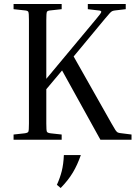

<svg xmlns="http://www.w3.org/2000/svg" viewBox="-20 -700 684 962"><path d="M48 -654V-680H289V-654L234 -648Q218 -647 215 -640.5Q212 -634 212 -599V-305L462 -605Q487 -634 487.5 -640.5Q488 -647 471 -648L420 -654V-680H610V-654L559 -648Q549 -647 543 -644.5Q537 -642 529.5 -633.5Q522 -625 505 -605L349 -417L539 -81Q552 -58 558.5 -48Q565 -38 572 -35.5Q579 -33 591 -32L639 -26V0H483L291 -347L212 -253V-81Q212 -46 215 -40Q218 -34 234 -32L289 -26V0H48V-26L103 -32Q119 -34 122 -40Q125 -46 125 -81V-599Q125 -634 122 -640.5Q119 -647 103 -648ZM284 242 265 226Q281 191 289.5 157Q298 123 300 77H385Q368 126 345 164.5Q322 203 284 242Z"/></svg>

Font: Inria Serif
Style: Regular
Weight: 400
Designer: Black Foundry Team
Foundry: Black Foundry
Version: Version 1.000; ttfautohint (v1.8.3)